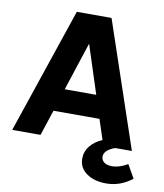

<svg xmlns="http://www.w3.org/2000/svg" viewBox="-101 -827 960 1122"><g transform="rotate(10 379.5 -266.0)"><path d="M263 -745H469L721 0H622Q558 23 558 62Q558 82 574.5 95Q591 108 621 108Q665 108 714 79L759 158Q689 213 605 213Q535 213 489 181Q443 149 443 93Q443 51 470 18Q497 -15 541 -33L502 -152H229L179 0H11ZM459 -287 366 -574 272 -287Z"/></g></svg>

Font: Eudoxus Sans ExtraBold
Style: Regular
Weight: 800
Designer: Stijn de Vries
Foundry: tokotype
Version: Version 2.005